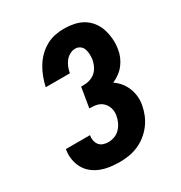

<svg xmlns="http://www.w3.org/2000/svg" viewBox="-175 -870 950 1005"><g transform="rotate(-30 300.0 -367.5)"><path d="M260 8Q231 8 202 4Q173 0 147 -10Q121 -20 99.5 -37.5Q78 -55 65 -79Q52 -103 47.5 -131.5Q43 -160 48 -189Q48 -190 48 -191Q48 -192 48 -192H194Q194 -192 194 -191.5Q194 -191 194 -191Q191 -176 194 -160.5Q197 -145 206 -133.5Q215 -122 229.5 -117Q244 -112 260 -112Q279 -112 298 -119Q317 -126 331 -141Q345 -156 353.5 -174.5Q362 -193 365 -212Q368 -227 366 -241.5Q364 -256 358 -268.5Q352 -281 342 -291Q332 -301 319 -306.5Q306 -312 291 -313.5Q276 -315 261 -315L281 -435Q295 -435 308.5 -436Q322 -437 335.5 -441.5Q349 -446 361 -454.5Q373 -463 381.5 -475Q390 -487 395 -500.5Q400 -514 403 -527Q405 -543 404.5 -559.5Q404 -576 399 -590.5Q394 -605 381.5 -614Q369 -623 353 -623Q336 -623 319.5 -614Q303 -605 292 -590.5Q281 -576 274.5 -559.5Q268 -543 265 -525H119Q125 -553 135 -580Q145 -607 160 -632.5Q175 -658 196 -679.5Q217 -701 243 -716Q269 -731 297 -737Q325 -743 353 -743Q384 -743 413.5 -737Q443 -731 467.5 -716.5Q492 -702 510 -679Q528 -656 537 -628Q546 -600 548.5 -569.5Q551 -539 546 -509Q543 -487 534 -465.5Q525 -444 511 -425.5Q497 -407 478 -393Q459 -379 437 -369Q458 -355 473.5 -336Q489 -317 498.5 -294Q508 -271 511 -245Q514 -219 509 -192Q504 -164 493 -137Q482 -110 464 -86Q446 -62 422 -43Q398 -24 371 -12.5Q344 -1 316 3.5Q288 8 260 8Z"/></g></svg>

Font: Iosevka Etoile Heavy Oblique
Style: Regular
Weight: 900
Italic angle: -9°
Designer: Belleve Invis
Foundry: Belleve Invis
Version: Version 15.5.2; ttfautohint (v1.8.4)